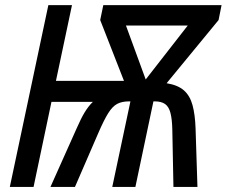

<svg xmlns="http://www.w3.org/2000/svg" viewBox="-20 -734 890 754"><path d="M18.6 0 169.9 -713.9H262.7L199.7 -416.5H466.8L373.5 -655.3L385.7 -713.9H850.1L838.4 -655.3L634.3 -407.2Q678.7 -399.9 702.4 -378.9Q726.1 -357.9 736.1 -321Q746.1 -284.2 748 -230L755.4 0H661.1L656.7 -224.6Q655.8 -266.1 649.4 -290.5Q643.1 -314.9 628.4 -325.4Q613.8 -335.9 587.4 -335.9H582.5L511.7 0H420.9L492.2 -335.9H486.8Q458.5 -335.9 439.9 -325.9Q421.4 -315.9 404.8 -289.3Q388.2 -262.7 366.2 -211.9L274.4 0H178.2L281.7 -231.4Q298.3 -269.5 312.7 -293.2Q327.1 -316.9 344.7 -334H182.1L111.8 0ZM552.2 -421.9 717.3 -633.8H474.6Z"/></svg>

Font: Open Sans SemiCondensed Medium
Style: Italic
Weight: 500
Width: 4
Italic angle: -12°
Designer: Monotype Design Team
Foundry: Monotype Imaging Inc.
Version: Version 3.000